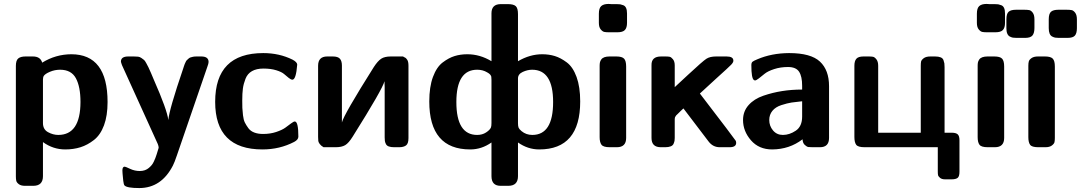

<svg xmlns="http://www.w3.org/2000/svg" viewBox="-20 -743 5455 969"><path d="M60.1 147V-410.2Q60.1 -438 72 -448Q84 -458 108.9 -458H146Q184.1 -458 192.9 -426.8Q260.7 -468.8 339.8 -469.2Q522.9 -469.2 522.9 -228Q522.9 -159.2 504.9 -110.6Q486.8 -62 454.3 -36.6Q421.9 -11.2 386.5 0Q351.1 11.2 309.1 11.2Q248 11.2 196.8 -25.9V146Q196.8 194.8 147.9 194.8H106Q85.9 194.8 75 186.5Q64 178.2 62 169.2Q60.1 160.2 60.1 147ZM196.8 -122.1Q196.8 -89.8 222.4 -75.9Q248 -62 273.9 -62Q385.7 -62 386.2 -228Q386.2 -305.2 363 -348.1Q339.8 -391.1 283.2 -391.1Q256.3 -391.1 231.7 -380.6Q207 -370.1 200.2 -358.9Q197.3 -354 196.8 -341.8Z M590.3 -432.1Q590.3 -458 627.4 -458H654.8Q668 -458 676.8 -457Q685.5 -456.1 694.1 -450Q702.6 -443.8 707 -440.4Q711.4 -437 718.5 -423.6Q725.6 -410.2 729 -403.6Q732.4 -397 741.9 -375Q751.5 -353 756.3 -340.8Q823.2 -189 829.6 -137.2Q833.5 -189 904.8 -397.9Q905.8 -399.9 908.2 -408.4Q910.6 -417 912.1 -419.4Q913.6 -421.9 916.5 -429Q919.4 -436 922.6 -439Q925.8 -441.9 930.7 -446.5Q935.5 -451.2 941.2 -453.1Q946.8 -455.1 954.1 -456.5Q961.4 -458 971.7 -458H995.6Q1032.7 -458 1032.7 -430.2Q1032.7 -422.4 1026.4 -405.8L873.5 39.1Q860.4 78.1 852.5 92.8Q794.4 205.6 683.6 206.1Q620.6 206.1 608.4 192.9Q604.5 189 602.1 169.9Q599.6 150.9 598.6 133.8L597.7 117.2Q597.7 98.1 609.4 98.1Q613.3 98.1 636.5 109.1Q659.7 120.1 685.5 120.1Q699.7 120.1 711.2 116Q722.7 111.8 731.2 104.5Q739.7 97.2 745.6 90.1Q751.5 83 756.6 72Q761.7 61 764.2 54.4Q766.6 47.9 770 37.8Q773.4 27.8 773.4 26.9Q780.3 3.9 780.8 2.9Q780.8 -4.9 776.4 -16.1L595.7 -414.1Q590.3 -429.2 590.3 -432.1Z M1065.9 -229Q1065.9 -475.1 1308.6 -475.1Q1389.6 -475.1 1456.5 -441.9Q1479.5 -429.7 1480 -417Q1474.1 -340.8 1455.6 -340.8Q1448.7 -340.8 1437.7 -349.4Q1426.8 -357.9 1414.3 -368.9Q1401.9 -379.9 1374.3 -388.4Q1346.7 -397 1309.6 -397Q1274.4 -397 1251.7 -384Q1229 -371.1 1219 -345.5Q1209 -319.8 1205.8 -295.9Q1202.6 -272 1202.6 -235.8Q1202.6 -211.9 1203.1 -198.5Q1203.6 -185.1 1206.3 -161.6Q1209 -138.2 1215.8 -124.5Q1222.7 -110.8 1233.6 -95.9Q1244.6 -81.1 1263.7 -74Q1282.7 -66.9 1307.6 -66.9Q1343.8 -66.9 1373.8 -76.9Q1403.8 -86.9 1419.7 -98.4Q1435.5 -109.9 1448.7 -119.9Q1461.9 -129.9 1467.8 -129.9Q1485.8 -129.9 1485.8 -53.2Q1485.8 -38.1 1464.8 -26.9Q1391.6 11.2 1304.7 11.2Q1065.9 11.2 1065.9 -229Z M1585.4 -51.8V-411.1Q1585.4 -458 1631.3 -458H1659.7Q1685.5 -458 1695.6 -446.5Q1705.6 -435.1 1705.6 -412.1V-125Q1714.4 -163.1 1866.7 -404.8Q1886.7 -435.5 1904.1 -446.8Q1921.4 -458 1952.6 -458H2014.6Q2015.6 -456.1 2022.7 -453.1Q2029.8 -450.2 2035.6 -440.7Q2041.5 -431.2 2041.5 -411.1V-45.9Q2041.5 -18.1 2029.1 -9Q2016.6 0 1994.6 0H1968.8Q1952.6 0 1942.1 -3.9Q1931.6 -7.8 1927.5 -16.4Q1923.3 -24.9 1922.4 -32Q1921.4 -39.1 1921.4 -49.8V-304.2Q1921.4 -309.1 1920.9 -318.6Q1920.4 -328.1 1920.4 -333Q1911.6 -294.9 1759.8 -53.2Q1739.7 -21 1722.2 -10.5Q1704.6 0 1674.3 0H1612.8Q1599.6 -7.8 1593.5 -16.4Q1587.4 -24.9 1586.4 -31.2Q1585.4 -37.6 1585.4 -51.8Z M2146.5 -231Q2146.5 -304.2 2165 -354.5Q2183.6 -404.8 2214.4 -428Q2245.1 -451.2 2274.7 -460.2Q2304.2 -469.2 2338.4 -469.2Q2402.3 -469.2 2460.4 -434.1V-675.8Q2460.4 -721.7 2506.3 -722.2H2543.5Q2572.3 -722.2 2583.3 -711.7Q2594.2 -701.2 2594.2 -671.9V-434.1Q2654.3 -469.2 2716.3 -469.2Q2750.5 -469.2 2780 -460.2Q2809.6 -451.2 2840.6 -428Q2871.6 -404.8 2889.9 -354.5Q2908.2 -304.2 2908.2 -231Q2908.2 11.2 2701.2 11.2Q2644 11.2 2594.2 -23.9V146Q2594.2 194.8 2545.4 194.8H2506.3Q2460.4 194.8 2460.4 146V-23.9Q2410.6 11.2 2353.5 11.2Q2146.5 11.2 2146.5 -231ZM2283.2 -228Q2283.2 -62 2388.2 -62Q2414.1 -62 2433.1 -74.5Q2452.1 -86.9 2457.5 -99.1Q2460.4 -106 2460.4 -122.1V-339.8Q2460.4 -351.1 2459.5 -356Q2458.5 -360.8 2453.9 -366.5Q2449.2 -372.1 2438.5 -377.9Q2416.5 -391.1 2388.2 -391.1Q2283.2 -391.1 2283.2 -228ZM2594.2 -121.1Q2594.2 -106 2597.4 -98.4Q2600.6 -90.8 2612.3 -81.1Q2635.3 -62 2666.5 -62Q2771.5 -62 2771.5 -228Q2771.5 -391.1 2665.5 -391.1Q2642.6 -391.1 2618.4 -380.1Q2594.2 -369.1 2594.2 -347.2Z M3002.4 -627.9V-673.8Q3002.4 -701.7 3014.4 -712.4Q3026.4 -723.1 3051.3 -723.1Q3054.2 -723.1 3058.3 -722.7Q3062.5 -722.2 3065.4 -722.2H3092.3Q3104.5 -722.2 3110.4 -721.2Q3116.2 -720.2 3125.7 -716.6Q3135.3 -712.9 3139.9 -702.4Q3144.5 -691.9 3144.5 -674.8V-627.9Q3144.5 -603 3133.8 -591.6Q3123 -580.1 3096.2 -580.1H3053.2Q3038.1 -580.1 3029.3 -582Q3020.5 -584 3011.5 -595Q3002.4 -606 3002.4 -627.9ZM3006.3 -50.8V-411.1Q3006.3 -420.9 3007.8 -428Q3009.3 -435.1 3014.4 -442.6Q3019.5 -450.2 3030 -454.1Q3040.5 -458 3056.2 -458H3090.3Q3119.1 -458 3129.6 -447Q3140.1 -436 3140.1 -407.2V-46.9Q3140.1 0 3093.3 0H3057.1Q3024.9 0 3015.6 -12.5Q3006.3 -24.9 3006.3 -50.8Z M3268.1 -46.9V-413.1V-414.1Q3267.1 -458 3316.4 -458H3338.4Q3351.6 -458 3359.4 -456.5Q3367.2 -455.1 3376.2 -444.1Q3385.3 -433.1 3385.3 -413.1V-303.2Q3411.1 -327.1 3452.1 -365.2Q3527.3 -435.1 3545.2 -446.5Q3563 -458 3594.2 -458H3647Q3681.2 -458 3681.2 -437V-436Q3681.2 -428.2 3670.2 -416.5Q3659.2 -404.8 3595.2 -347.2Q3546.4 -302.2 3512.2 -271Q3687 -43 3693.4 -32.2Q3695.3 -27.3 3695.3 -22Q3695.3 0 3662.1 0H3612.3Q3578.1 0 3556.2 -28.8L3429.2 -195.8Q3423.3 -190.9 3416.3 -183.8Q3409.2 -176.8 3406.2 -173.8Q3403.3 -170.9 3398.7 -166.5Q3394 -162.1 3392.6 -160.6Q3391.1 -159.2 3389.2 -155.5Q3387.2 -151.9 3386.7 -150.9Q3386.2 -149.9 3385.7 -146Q3385.3 -142.1 3385.3 -140.1Q3385.3 -138.2 3385.3 -132.8V-46.9Q3385.3 -38.1 3384.3 -32.5Q3383.3 -26.9 3379.6 -17.8Q3376 -8.8 3365 -4.4Q3354 0 3337.4 0H3314.9Q3268.1 0 3268.1 -46.9Z M3730 -137.2Q3730 -181.2 3758.1 -212.6Q3786.1 -244.1 3832.8 -260Q3879.4 -275.9 3927.2 -283.4Q3975.1 -291 4028.3 -291V-310.1Q4028.3 -357.9 4012.7 -381.3Q3997.1 -404.8 3957 -404.8Q3918.9 -404.8 3887 -394.3Q3855 -383.8 3839.1 -370.8Q3823.2 -357.9 3809.8 -347.4Q3796.4 -336.9 3790 -336.9Q3789.1 -336.9 3785.2 -338.9Q3772 -346.7 3772 -414.1Q3772 -426.3 3777.6 -431.2Q3783.2 -436 3802.2 -443.8Q3874 -474.6 3962.4 -475.1Q4072.3 -475.1 4118.2 -432.1Q4164.1 -389.2 4164.1 -308.1V-46.9Q4164.1 0 4118.2 0H4081.1Q4066.9 0 4059.6 -1Q4052.2 -2 4041.7 -11.5Q4031.2 -21 4030.3 -40Q3964.4 10.7 3877 11.2Q3810.1 11.2 3770 -34.9Q3730 -81.1 3730 -137.2ZM3862.3 -137.2Q3862.3 -107.4 3881.3 -84.7Q3900.4 -62 3931.2 -62Q3964.4 -62 3996.3 -83.5Q4028.3 -105 4028.3 -154.8V-231.9Q3997.6 -229 3975.3 -225.6Q3953.1 -222.2 3923.6 -212.6Q3894 -203.1 3878.2 -183.6Q3862.3 -164.1 3862.3 -137.2Z M4292 -51.8V-411.1Q4292 -435.1 4302 -446.5Q4312 -458 4337.9 -458H4364.3Q4377.4 -458 4385.7 -456.5Q4394 -455.1 4403.1 -443.6Q4412.1 -432.1 4412.1 -411.1V-73.2H4627V-410.2Q4627 -423.3 4628.4 -431.6Q4629.9 -439.9 4641.6 -449Q4653.3 -458 4675.3 -458H4699.2Q4716.3 -458 4727.3 -453.6Q4738.3 -449.2 4741.7 -439.2Q4745.1 -429.2 4746.1 -423.1Q4747.1 -417 4747.1 -403.8V-73.2H4783.2Q4804.2 -73.2 4813.2 -65.2Q4822.3 -57.1 4822.3 -35.2V124Q4822.3 147.9 4812.7 155Q4803.2 162.1 4782.2 162.1H4750Q4732.9 162.1 4724.1 154.5Q4715.3 147 4714.1 140.4Q4712.9 133.8 4712.9 122.1V0H4343.3Q4310.1 0 4301 -12.5Q4292 -24.9 4292 -51.8Z M4910.2 -627.9V-673.8Q4910.2 -701.7 4922.1 -712.4Q4934.1 -723.1 4959 -723.1Q4961.9 -723.1 4966.1 -722.7Q4970.2 -722.2 4973.1 -722.2H5000Q5012.2 -722.2 5018.1 -721.2Q5023.9 -720.2 5033.4 -716.6Q5043 -712.9 5047.6 -702.4Q5052.2 -691.9 5052.2 -674.8V-627.9Q5052.2 -603 5041.5 -591.6Q5030.8 -580.1 5003.9 -580.1H4960.9Q4945.8 -580.1 4937 -582Q4928.2 -584 4919.2 -595Q4910.2 -606 4910.2 -627.9ZM4914.1 -50.8V-411.1Q4914.1 -420.9 4915.5 -428Q4917 -435.1 4922.1 -442.6Q4927.2 -450.2 4937.7 -454.1Q4948.2 -458 4963.9 -458H4998Q5026.9 -458 5037.4 -447Q5047.9 -436 5047.9 -407.2V-46.9Q5047.9 0 5001 0H4964.8Q4932.6 0 4923.3 -12.5Q4914.1 -24.9 4914.1 -50.8Z M5059.1 -601.1V-645Q5059.1 -673.8 5070.6 -683.8Q5082 -693.8 5107.9 -693.8H5149.9Q5166 -693.8 5175 -691.9Q5184.1 -689.9 5192.4 -678.5Q5200.7 -667 5200.7 -645V-602.1Q5200.7 -576.2 5190.7 -564Q5180.7 -551.8 5153.8 -551.8H5109.9Q5098.6 -551.8 5091.8 -553Q5085 -554.2 5076.4 -558.6Q5067.9 -563 5063.5 -573.5Q5059.1 -584 5059.1 -601.1ZM5169.9 -50.8V-411.1Q5169.9 -425.3 5172.4 -433.6Q5174.8 -441.9 5186.3 -450Q5197.8 -458 5218.8 -458H5253.9Q5282.7 -458 5293.2 -447Q5303.7 -436 5303.7 -407.2V-46.9Q5303.7 -33.7 5301.8 -25.4Q5299.8 -17.1 5288.3 -8.5Q5276.9 0 5255.9 0H5219.7Q5187.5 0 5178.7 -12.5Q5169.9 -24.9 5169.9 -50.8ZM5272.9 -601.1V-645Q5272.9 -673.8 5284.4 -683.8Q5295.9 -693.8 5321.8 -693.8H5363.8Q5379.9 -693.8 5388.9 -691.9Q5397.9 -689.9 5406.5 -678.5Q5415 -667 5415 -645V-601.1Q5415 -575.2 5405 -563.5Q5395 -551.8 5367.7 -551.8H5323.7Q5312.5 -551.8 5305.7 -553Q5298.8 -554.2 5290.3 -558.6Q5281.7 -563 5277.3 -573.5Q5272.9 -584 5272.9 -601.1Z"/></svg>

Font: CMU Sans Serif
Style: Bold
Weight: 700
Version: Version 0.7.0